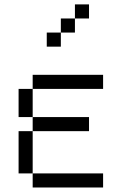

<svg xmlns="http://www.w3.org/2000/svg" viewBox="-20 -832 540 852"><path d="M375 -750H312.5V-812.5H375ZM62.5 -250H125V-62.5H62.5ZM62.5 -437.5H125V-312.5H62.5ZM125 -62.5H437.5V0H125ZM125 -312.5H375V-250H125ZM125 -500H437.5V-437.5H125ZM187.5 -687.5H250V-625H187.5ZM250 -750H312.5V-687.5H250Z"/></svg>

Font: 寒蝉点阵体 16px
Style: Regular
Weight: 400
Designer: Designed by Warren2060
Foundry: ChillType
Version: Version 1.000